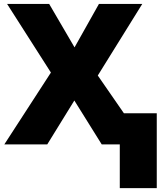

<svg xmlns="http://www.w3.org/2000/svg" viewBox="-20 -734 835 976"><path d="M609.9 -158.2H776.9V222.2H588.9V0H497.1L357.9 -223.1L220.2 0H2L238.8 -365.2L16.1 -713.9H230L358.9 -493.2L482.9 -713.9H703.1L477.1 -350.1Z"/></svg>

Font: OpenSansExtrabold
Style: Regular
Weight: 800
Foundry: Ascender Corporation
Version: Version 1.10